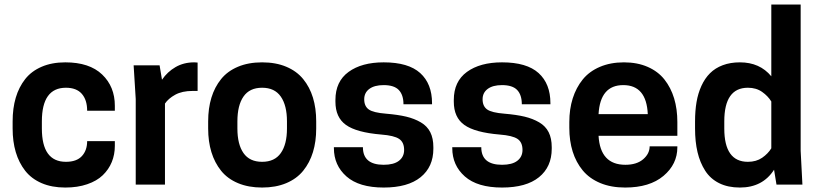

<svg xmlns="http://www.w3.org/2000/svg" viewBox="-20 -820 3635 853"><path d="M166 -249Q166 -101.1 272.9 -101.1Q320.3 -101.1 343.8 -126.5Q367.2 -151.9 367.2 -192.9H490.2V-171.9Q490.2 -133.3 476.6 -100.1Q462.9 -66.9 436.5 -41.5Q410.2 -16.1 367.4 -1.5Q324.7 13.2 270 13.2Q210.4 13.2 165 -6.3Q119.6 -25.9 91.8 -61.5Q64 -97.2 50 -144.3Q36.1 -191.4 36.1 -249V-280.8Q36.1 -338.9 50 -386Q64 -433.1 91.8 -468.5Q119.6 -503.9 165 -523.4Q210.4 -543 270 -543Q377.4 -543 433.8 -489Q490.2 -435.1 490.2 -350.1V-328.1H367.2Q367.2 -376 343.5 -403.1Q319.8 -430.2 272.9 -430.2Q166 -430.2 166 -280.8Z M842.8 -543Q846.2 -543 851.6 -542.5Q856.9 -542 857.9 -542V-416H835.9Q789.1 -416 758.5 -399.2Q728 -382.3 712.9 -359.9V0H583V-379.9L573.7 -529.8H689L699.7 -465.8Q723.6 -501 760 -522Q796.4 -543 842.8 -543Z M904.8 -249V-280.8Q904.8 -338.9 919.2 -386Q933.6 -433.1 962.2 -468.5Q990.7 -503.9 1037.1 -523.4Q1083.5 -543 1144.5 -543Q1205.6 -543 1252 -523.4Q1298.3 -503.9 1327.1 -468.5Q1356 -433.1 1370.4 -386Q1384.8 -338.9 1384.8 -280.8V-249Q1384.8 -191.4 1370.4 -144.3Q1356 -97.2 1327.1 -61.5Q1298.3 -25.9 1251.7 -6.3Q1205.1 13.2 1144.5 13.2Q1084 13.2 1037.4 -6.3Q990.7 -25.9 962.2 -61.5Q933.6 -97.2 919.2 -144.3Q904.8 -191.4 904.8 -249ZM1254.9 -249V-280.8Q1254.9 -351.6 1227.5 -390.9Q1200.2 -430.2 1144.5 -430.2Q1088.9 -430.2 1061.8 -391.1Q1034.7 -352.1 1034.7 -280.8V-249Q1034.7 -178.7 1061.8 -139.9Q1088.9 -101.1 1144.5 -101.1Q1200.2 -101.1 1227.5 -139.9Q1254.9 -178.7 1254.9 -249Z M1684.6 -87.9Q1729.5 -87.9 1752.4 -105.7Q1775.4 -123.5 1775.4 -153.8Q1775.4 -188 1753.2 -202.9Q1731 -217.8 1674.3 -222.2Q1564 -231.4 1517.1 -264.9Q1470.2 -298.3 1470.2 -368.2V-376Q1470.2 -458 1528.6 -500.5Q1586.9 -543 1684.6 -543Q1794.4 -543 1846.9 -495.4Q1899.4 -447.8 1899.4 -361.8V-356.9H1772.5Q1772.5 -398.4 1751.7 -420.2Q1731 -441.9 1684.6 -441.9Q1643.6 -441.9 1620.8 -425Q1598.1 -408.2 1598.1 -378.9Q1598.1 -348.1 1618.4 -333.7Q1638.7 -319.3 1695.3 -314.9Q1748 -310.5 1784.7 -301.8Q1821.3 -293 1849.6 -276.4Q1877.9 -259.8 1891.6 -232.7Q1905.3 -205.6 1905.3 -166V-159.2Q1905.3 -78.6 1848.6 -32.7Q1792 13.2 1684.6 13.2Q1575.2 13.2 1519.3 -36.1Q1463.4 -85.4 1463.4 -162.1V-166H1592.3Q1592.3 -87.9 1684.6 -87.9Z M2210.4 -87.9Q2255.4 -87.9 2278.3 -105.7Q2301.3 -123.5 2301.3 -153.8Q2301.3 -188 2279.1 -202.9Q2256.8 -217.8 2200.2 -222.2Q2089.8 -231.4 2043 -264.9Q1996.1 -298.3 1996.1 -368.2V-376Q1996.1 -458 2054.4 -500.5Q2112.8 -543 2210.4 -543Q2320.3 -543 2372.8 -495.4Q2425.3 -447.8 2425.3 -361.8V-356.9H2298.3Q2298.3 -398.4 2277.6 -420.2Q2256.8 -441.9 2210.4 -441.9Q2169.4 -441.9 2146.7 -425Q2124 -408.2 2124 -378.9Q2124 -348.1 2144.3 -333.7Q2164.6 -319.3 2221.2 -314.9Q2273.9 -310.5 2310.5 -301.8Q2347.2 -293 2375.5 -276.4Q2403.8 -259.8 2417.5 -232.7Q2431.2 -205.6 2431.2 -166V-159.2Q2431.2 -78.6 2374.5 -32.7Q2317.9 13.2 2210.4 13.2Q2101.1 13.2 2045.2 -36.1Q1989.3 -85.4 1989.3 -162.1V-166H2118.2Q2118.2 -87.9 2210.4 -87.9Z M2989.3 -216.8H2639.2Q2646.5 -87.9 2758.3 -87.9Q2808.6 -87.9 2837.4 -112.5Q2866.2 -137.2 2866.2 -169.9H2989.3V-166Q2989.3 -90.3 2927.7 -38.6Q2866.2 13.2 2757.3 13.2Q2694.8 13.2 2646.7 -6.8Q2598.6 -26.9 2568.8 -63Q2539.1 -99.1 2524.2 -146.7Q2509.3 -194.3 2509.3 -252V-277.8Q2509.3 -335 2524.4 -382.8Q2539.6 -430.7 2568.8 -466.8Q2598.1 -502.9 2645 -522.9Q2691.9 -543 2752 -543Q2811.5 -543 2857.4 -522.9Q2903.3 -502.9 2931.9 -466.8Q2960.4 -430.7 2974.9 -383.1Q2989.3 -335.4 2989.3 -277.8ZM2749 -441.9Q2646.5 -441.9 2639.2 -313H2857.9Q2852.1 -441.9 2749 -441.9Z M3267.1 -543Q3355.5 -543 3406.7 -481V-799.8H3537.1V-149.9L3544.9 0H3429.7L3418.9 -65.9Q3368.2 13.2 3267.1 13.2Q3213.9 13.2 3174.8 -6.3Q3135.7 -25.9 3112.8 -61.8Q3089.8 -97.7 3078.9 -144Q3067.9 -190.4 3067.9 -249V-280.8Q3067.9 -327.6 3074.5 -366.5Q3081.1 -405.3 3096.2 -438.5Q3111.3 -471.7 3134.3 -494.6Q3157.2 -517.6 3190.9 -530.3Q3224.6 -543 3267.1 -543ZM3406.7 -161.1V-369.1Q3392.1 -393.1 3366 -411.6Q3339.8 -430.2 3302.7 -430.2Q3197.8 -430.2 3197.8 -280.8V-249Q3197.8 -101.1 3302.7 -101.1Q3339.8 -101.1 3366 -119.1Q3392.1 -137.2 3406.7 -161.1Z"/></svg>

Font: Cooper Hewitt
Style: Semibold
Weight: 709
Designer: Village Type and Design LLC
Foundry: Cooper Hewitt Smithsonian Design Museum
Version: 1.000